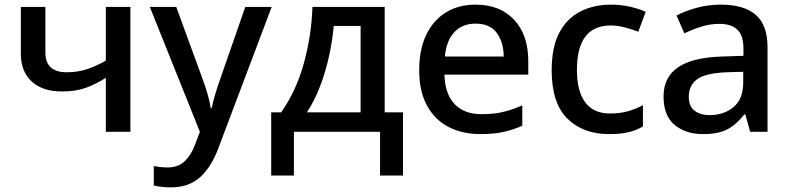

<svg xmlns="http://www.w3.org/2000/svg" viewBox="-20 -569 3414 829"><path d="M176 -342Q176 -257 268 -257Q316 -257 356 -270.5Q396 -284 437 -307V-539H543V0H437V-233Q395 -206 351 -190Q307 -174 247 -174Q164 -174 117 -217Q70 -260 70 -337V-539H176Z M627 -539H741L853 -233Q866 -198 875.5 -165.5Q885 -133 890 -102H894Q899 -128 909.5 -163Q920 -198 933 -234L1039 -539H1153L922 73Q893 151 844.5 195.5Q796 240 718 240Q693 240 675 237.5Q657 235 644 232V148Q654 150 670 152Q686 154 703 154Q749 154 777 127.5Q805 101 821 58L843 0Z M1641 -539V-84H1720V189H1621V0H1249V189H1151V-84H1194Q1259 -176 1292 -296Q1325 -416 1329 -539ZM1421 -457Q1415 -391 1400 -323.5Q1385 -256 1361 -194Q1337 -132 1305 -84H1537V-457Z M2033 -549Q2139 -549 2200 -483.5Q2261 -418 2261 -305V-247H1899Q1901 -164 1942.5 -120Q1984 -76 2059 -76Q2111 -76 2151.5 -85.5Q2192 -95 2235 -114V-26Q2194 -8 2153 1Q2112 10 2055 10Q1976 10 1916.5 -21Q1857 -52 1823.5 -113.5Q1790 -175 1790 -265Q1790 -356 1820.5 -419Q1851 -482 1905.5 -515.5Q1960 -549 2033 -549ZM2033 -467Q1976 -467 1941.5 -430Q1907 -393 1901 -325H2155Q2154 -388 2124.5 -427.5Q2095 -467 2033 -467Z M2610 10Q2498 10 2430 -56.5Q2362 -123 2362 -266Q2362 -366 2395 -428Q2428 -490 2486 -519.5Q2544 -549 2618 -549Q2663 -549 2702.5 -539.5Q2742 -530 2768 -518L2736 -432Q2708 -443 2676.5 -451Q2645 -459 2617 -459Q2471 -459 2471 -267Q2471 -175 2507 -127Q2543 -79 2613 -79Q2658 -79 2692.5 -89Q2727 -99 2756 -115V-23Q2727 -6 2693 2Q2659 10 2610 10Z M3092 -549Q3193 -549 3243.5 -504.5Q3294 -460 3294 -365V0H3219L3198 -75H3194Q3159 -31 3120.5 -10.5Q3082 10 3014 10Q2941 10 2893 -29.5Q2845 -69 2845 -153Q2845 -235 2907 -278Q2969 -321 3098 -325L3190 -328V-358Q3190 -417 3163 -441.5Q3136 -466 3087 -466Q3046 -466 3008 -454Q2970 -442 2935 -425L2901 -502Q2939 -522 2988.5 -535.5Q3038 -549 3092 -549ZM3117 -257Q3025 -253 2989.5 -226.5Q2954 -200 2954 -152Q2954 -110 2979 -91Q3004 -72 3044 -72Q3106 -72 3147.5 -107Q3189 -142 3189 -212V-259Z"/></svg>

Font: Noto Sans Medium
Style: Regular
Weight: 500
Designer: Monotype Design Team
Foundry: Monotype Imaging Inc.
Version: Version 2.007